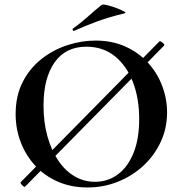

<svg xmlns="http://www.w3.org/2000/svg" viewBox="-20 -815 829 847"><path d="M90 9Q89 11 83.5 7Q78 3 73.5 -3Q69 -9 71 -11L684 -633Q687 -635 697.5 -626.5Q708 -618 704 -614ZM366 12Q294 12 235.5 -13.5Q177 -39 135.5 -84Q94 -129 71.5 -187.5Q49 -246 49 -312Q49 -393 80.5 -454Q112 -515 164 -555.5Q216 -596 278 -616Q340 -636 401 -636Q475 -636 533.5 -609.5Q592 -583 633 -538Q674 -493 695.5 -436Q717 -379 717 -319Q717 -249 689 -189Q661 -129 612.5 -84Q564 -39 500.5 -13.5Q437 12 366 12ZM399 -13Q455 -13 499 -45Q543 -77 568.5 -139Q594 -201 594 -290Q594 -382 566 -454Q538 -526 486 -567.5Q434 -609 361 -609Q270 -609 221 -540Q172 -471 172 -349Q172 -276 189 -214.5Q206 -153 236.5 -107.5Q267 -62 308.5 -37.5Q350 -13 399 -13ZM307 -679Q303 -677 301 -682.5Q299 -688 302 -689Q338 -715 368 -742Q398 -769 428 -793Q432 -797 451.5 -792.5Q471 -788 492.5 -780Q514 -772 526.5 -765Q539 -758 529 -756Q462 -740 410 -721Q358 -702 307 -679Z"/></svg>

Font: Cormorant
Style: Bold
Weight: 700
Designer: Christian Thalmann (Catharsis Fonts)
Foundry: Catharsis Fonts
Version: Version 4.000